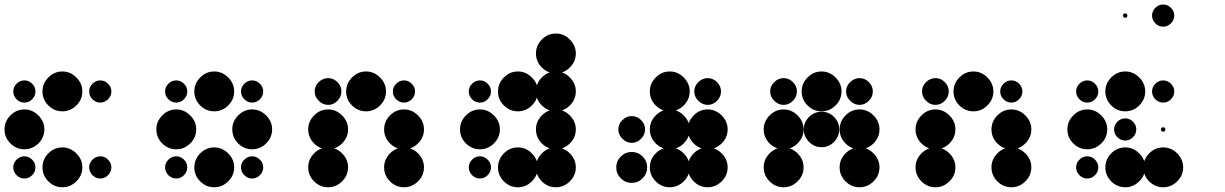

<svg xmlns="http://www.w3.org/2000/svg" viewBox="-24 -818 5378 843"><path d="M416.7 -131.7Q435.8 -131.7 450.4 -117.1Q465 -102.5 465 -83.3Q465 -63.3 450.4 -48.8Q435.8 -34.2 416.7 -34.2Q396.7 -34.2 382.1 -48.8Q367.5 -63.3 367.5 -83.3Q367.5 -102.5 382.1 -117.1Q396.7 -131.7 416.7 -131.7ZM250 -170.8Q285 -170.8 311.2 -144.6Q337.5 -118.3 337.5 -83.3Q337.5 -47.5 311.2 -21.7Q285 4.2 250 4.2Q214.2 4.2 188.3 -21.7Q162.5 -47.5 162.5 -83.3Q162.5 -118.3 188.3 -144.6Q214.2 -170.8 250 -170.8ZM83.3 -131.7Q102.5 -131.7 117.1 -117.1Q131.7 -102.5 131.7 -83.3Q131.7 -63.3 117.1 -48.8Q102.5 -34.2 83.3 -34.2Q63.3 -34.2 48.8 -48.8Q34.2 -63.3 34.2 -83.3Q34.2 -102.5 48.8 -117.1Q63.3 -131.7 83.3 -131.7ZM83.3 -337.5Q118.3 -337.5 144.6 -311.2Q170.8 -285 170.8 -250Q170.8 -214.2 144.6 -188.3Q118.3 -162.5 83.3 -162.5Q47.5 -162.5 21.7 -188.3Q-4.2 -214.2 -4.2 -250Q-4.2 -285 21.7 -311.2Q47.5 -337.5 83.3 -337.5ZM416.7 -465Q435.8 -465 450.4 -450.4Q465 -435.8 465 -416.7Q465 -396.7 450.4 -382.1Q435.8 -367.5 416.7 -367.5Q396.7 -367.5 382.1 -382.1Q367.5 -396.7 367.5 -416.7Q367.5 -435.8 382.1 -450.4Q396.7 -465 416.7 -465ZM250 -504.2Q285 -504.2 311.2 -477.9Q337.5 -451.7 337.5 -416.7Q337.5 -380.8 311.2 -355Q285 -329.2 250 -329.2Q214.2 -329.2 188.3 -355Q162.5 -380.8 162.5 -416.7Q162.5 -451.7 188.3 -477.9Q214.2 -504.2 250 -504.2ZM83.3 -465Q102.5 -465 117.1 -450.4Q131.7 -435.8 131.7 -416.7Q131.7 -396.7 117.1 -382.1Q102.5 -367.5 83.3 -367.5Q63.3 -367.5 48.8 -382.1Q34.2 -396.7 34.2 -416.7Q34.2 -435.8 48.8 -450.4Q63.3 -465 83.3 -465Z M1083.3 -131.7Q1102.5 -131.7 1117.1 -117.1Q1131.7 -102.5 1131.7 -83.3Q1131.7 -63.3 1117.1 -48.8Q1102.5 -34.2 1083.3 -34.2Q1063.3 -34.2 1048.8 -48.8Q1034.2 -63.3 1034.2 -83.3Q1034.2 -102.5 1048.8 -117.1Q1063.3 -131.7 1083.3 -131.7ZM916.7 -170.8Q951.7 -170.8 977.9 -144.6Q1004.2 -118.3 1004.2 -83.3Q1004.2 -47.5 977.9 -21.7Q951.7 4.2 916.7 4.2Q880.8 4.2 855 -21.7Q829.2 -47.5 829.2 -83.3Q829.2 -118.3 855 -144.6Q880.8 -170.8 916.7 -170.8ZM750 -131.7Q769.2 -131.7 783.8 -117.1Q798.3 -102.5 798.3 -83.3Q798.3 -63.3 783.8 -48.8Q769.2 -34.2 750 -34.2Q730 -34.2 715.4 -48.8Q700.8 -63.3 700.8 -83.3Q700.8 -102.5 715.4 -117.1Q730 -131.7 750 -131.7ZM1083.3 -337.5Q1118.3 -337.5 1144.6 -311.2Q1170.8 -285 1170.8 -250Q1170.8 -214.2 1144.6 -188.3Q1118.3 -162.5 1083.3 -162.5Q1047.5 -162.5 1021.7 -188.3Q995.8 -214.2 995.8 -250Q995.8 -285 1021.7 -311.2Q1047.5 -337.5 1083.3 -337.5ZM750 -337.5Q785 -337.5 811.3 -311.2Q837.5 -285 837.5 -250Q837.5 -214.2 811.3 -188.3Q785 -162.5 750 -162.5Q714.2 -162.5 688.3 -188.3Q662.5 -214.2 662.5 -250Q662.5 -285 688.3 -311.2Q714.2 -337.5 750 -337.5ZM1083.3 -465Q1102.5 -465 1117.1 -450.4Q1131.7 -435.8 1131.7 -416.7Q1131.7 -396.7 1117.1 -382.1Q1102.5 -367.5 1083.3 -367.5Q1063.3 -367.5 1048.8 -382.1Q1034.2 -396.7 1034.2 -416.7Q1034.2 -435.8 1048.8 -450.4Q1063.3 -465 1083.3 -465ZM916.7 -504.2Q951.7 -504.2 977.9 -477.9Q1004.2 -451.7 1004.2 -416.7Q1004.2 -380.8 977.9 -355Q951.7 -329.2 916.7 -329.2Q880.8 -329.2 855 -355Q829.2 -380.8 829.2 -416.7Q829.2 -451.7 855 -477.9Q880.8 -504.2 916.7 -504.2ZM750 -465Q769.2 -465 783.8 -450.4Q798.3 -435.8 798.3 -416.7Q798.3 -396.7 783.8 -382.1Q769.2 -367.5 750 -367.5Q730 -367.5 715.4 -382.1Q700.8 -396.7 700.8 -416.7Q700.8 -435.8 715.4 -450.4Q730 -465 750 -465Z M1750 -170.8Q1785 -170.8 1811.3 -144.6Q1837.5 -118.3 1837.5 -83.3Q1837.5 -47.5 1811.3 -21.7Q1785 4.2 1750 4.2Q1714.2 4.2 1688.3 -21.7Q1662.5 -47.5 1662.5 -83.3Q1662.5 -118.3 1688.3 -144.6Q1714.2 -170.8 1750 -170.8ZM1416.7 -170.8Q1451.7 -170.8 1477.9 -144.6Q1504.2 -118.3 1504.2 -83.3Q1504.2 -47.5 1477.9 -21.7Q1451.7 4.2 1416.7 4.2Q1380.8 4.2 1355 -21.7Q1329.2 -47.5 1329.2 -83.3Q1329.2 -118.3 1355 -144.6Q1380.8 -170.8 1416.7 -170.8ZM1750 -337.5Q1785 -337.5 1811.3 -311.2Q1837.5 -285 1837.5 -250Q1837.5 -214.2 1811.3 -188.3Q1785 -162.5 1750 -162.5Q1714.2 -162.5 1688.3 -188.3Q1662.5 -214.2 1662.5 -250Q1662.5 -285 1688.3 -311.2Q1714.2 -337.5 1750 -337.5ZM1416.7 -337.5Q1451.7 -337.5 1477.9 -311.2Q1504.2 -285 1504.2 -250Q1504.2 -214.2 1477.9 -188.3Q1451.7 -162.5 1416.7 -162.5Q1380.8 -162.5 1355 -188.3Q1329.2 -214.2 1329.2 -250Q1329.2 -285 1355 -311.2Q1380.8 -337.5 1416.7 -337.5ZM1750 -465Q1769.2 -465 1783.8 -450.4Q1798.3 -435.8 1798.3 -416.7Q1798.3 -396.7 1783.8 -382.1Q1769.2 -367.5 1750 -367.5Q1730 -367.5 1715.4 -382.1Q1700.8 -396.7 1700.8 -416.7Q1700.8 -435.8 1715.4 -450.4Q1730 -465 1750 -465ZM1583.3 -504.2Q1618.3 -504.2 1644.6 -477.9Q1670.8 -451.7 1670.8 -416.7Q1670.8 -380.8 1644.6 -355Q1618.3 -329.2 1583.3 -329.2Q1547.5 -329.2 1521.7 -355Q1495.8 -380.8 1495.8 -416.7Q1495.8 -451.7 1521.7 -477.9Q1547.5 -504.2 1583.3 -504.2ZM1375.4 -457.5Q1393.3 -475 1416.7 -475Q1440 -475 1457.5 -457.5Q1475 -440 1475 -416.7Q1475 -393.3 1457.5 -375.4Q1440 -357.5 1416.7 -357.5Q1393.3 -357.5 1375.4 -375.4Q1357.5 -393.3 1357.5 -416.7Q1357.5 -440 1375.4 -457.5Z M2416.7 -170.8Q2451.7 -170.8 2477.9 -144.6Q2504.2 -118.3 2504.2 -83.3Q2504.2 -47.5 2477.9 -21.7Q2451.7 4.2 2416.7 4.2Q2380.8 4.2 2355 -21.7Q2329.2 -47.5 2329.2 -83.3Q2329.2 -118.3 2355 -144.6Q2380.8 -170.8 2416.7 -170.8ZM2250 -170.8Q2285 -170.8 2311.2 -144.6Q2337.5 -118.3 2337.5 -83.3Q2337.5 -47.5 2311.2 -21.7Q2285 4.2 2250 4.2Q2214.2 4.2 2188.3 -21.7Q2162.5 -47.5 2162.5 -83.3Q2162.5 -118.3 2188.3 -144.6Q2214.2 -170.8 2250 -170.8ZM2083.3 -131.7Q2102.5 -131.7 2117.1 -117.1Q2131.7 -102.5 2131.7 -83.3Q2131.7 -63.3 2117.1 -48.8Q2102.5 -34.2 2083.3 -34.2Q2063.3 -34.2 2048.8 -48.8Q2034.2 -63.3 2034.2 -83.3Q2034.2 -102.5 2048.8 -117.1Q2063.3 -131.7 2083.3 -131.7ZM2416.7 -337.5Q2451.7 -337.5 2477.9 -311.2Q2504.2 -285 2504.2 -250Q2504.2 -214.2 2477.9 -188.3Q2451.7 -162.5 2416.7 -162.5Q2380.8 -162.5 2355 -188.3Q2329.2 -214.2 2329.2 -250Q2329.2 -285 2355 -311.2Q2380.8 -337.5 2416.7 -337.5ZM2083.3 -337.5Q2118.3 -337.5 2144.6 -311.2Q2170.8 -285 2170.8 -250Q2170.8 -214.2 2144.6 -188.3Q2118.3 -162.5 2083.3 -162.5Q2047.5 -162.5 2021.7 -188.3Q1995.8 -214.2 1995.8 -250Q1995.8 -285 2021.7 -311.2Q2047.5 -337.5 2083.3 -337.5ZM2416.7 -504.2Q2451.7 -504.2 2477.9 -477.9Q2504.2 -451.7 2504.2 -416.7Q2504.2 -380.8 2477.9 -355Q2451.7 -329.2 2416.7 -329.2Q2380.8 -329.2 2355 -355Q2329.2 -380.8 2329.2 -416.7Q2329.2 -451.7 2355 -477.9Q2380.8 -504.2 2416.7 -504.2ZM2250 -504.2Q2285 -504.2 2311.2 -477.9Q2337.5 -451.7 2337.5 -416.7Q2337.5 -380.8 2311.2 -355Q2285 -329.2 2250 -329.2Q2214.2 -329.2 2188.3 -355Q2162.5 -380.8 2162.5 -416.7Q2162.5 -451.7 2188.3 -477.9Q2214.2 -504.2 2250 -504.2ZM2083.3 -465Q2102.5 -465 2117.1 -450.4Q2131.7 -435.8 2131.7 -416.7Q2131.7 -396.7 2117.1 -382.1Q2102.5 -367.5 2083.3 -367.5Q2063.3 -367.5 2048.8 -382.1Q2034.2 -396.7 2034.2 -416.7Q2034.2 -435.8 2048.8 -450.4Q2063.3 -465 2083.3 -465ZM2416.7 -670.8Q2451.7 -670.8 2477.9 -644.6Q2504.2 -618.3 2504.2 -583.3Q2504.2 -547.5 2477.9 -521.7Q2451.7 -495.8 2416.7 -495.8Q2380.8 -495.8 2355 -521.7Q2329.2 -547.5 2329.2 -583.3Q2329.2 -618.3 2355 -644.6Q2380.8 -670.8 2416.7 -670.8Z M3083.3 -170.8Q3118.3 -170.8 3144.6 -144.6Q3170.8 -118.3 3170.8 -83.3Q3170.8 -47.5 3144.6 -21.7Q3118.3 4.2 3083.3 4.2Q3047.5 4.2 3021.7 -21.7Q2995.8 -47.5 2995.8 -83.3Q2995.8 -118.3 3021.7 -144.6Q3047.5 -170.8 3083.3 -170.8ZM2916.7 -170.8Q2951.7 -170.8 2977.9 -144.6Q3004.2 -118.3 3004.2 -83.3Q3004.2 -47.5 2977.9 -21.7Q2951.7 4.2 2916.7 4.2Q2880.8 4.2 2855 -21.7Q2829.2 -47.5 2829.2 -83.3Q2829.2 -118.3 2855 -144.6Q2880.8 -170.8 2916.7 -170.8ZM2750 -150.8Q2777.5 -150.8 2797.5 -130.8Q2817.5 -110.8 2817.5 -83.3Q2817.5 -55 2797.5 -35Q2777.5 -15 2750 -15Q2721.7 -15 2701.7 -35Q2681.7 -55 2681.7 -83.3Q2681.7 -110.8 2701.7 -130.8Q2721.7 -150.8 2750 -150.8ZM3083.3 -337.5Q3118.3 -337.5 3144.6 -311.2Q3170.8 -285 3170.8 -250Q3170.8 -214.2 3144.6 -188.3Q3118.3 -162.5 3083.3 -162.5Q3047.5 -162.5 3021.7 -188.3Q2995.8 -214.2 2995.8 -250Q2995.8 -285 3021.7 -311.2Q3047.5 -337.5 3083.3 -337.5ZM2916.7 -337.5Q2951.7 -337.5 2977.9 -311.2Q3004.2 -285 3004.2 -250Q3004.2 -214.2 2977.9 -188.3Q2951.7 -162.5 2916.7 -162.5Q2880.8 -162.5 2855 -188.3Q2829.2 -214.2 2829.2 -250Q2829.2 -285 2855 -311.2Q2880.8 -337.5 2916.7 -337.5ZM2708.8 -290.8Q2726.7 -308.3 2750 -308.3Q2773.3 -308.3 2790.8 -290.8Q2808.3 -273.3 2808.3 -250Q2808.3 -226.7 2790.8 -208.8Q2773.3 -190.8 2750 -190.8Q2726.7 -190.8 2708.8 -208.8Q2690.8 -226.7 2690.8 -250Q2690.8 -273.3 2708.8 -290.8ZM3042.1 -457.5Q3060 -475 3083.3 -475Q3106.7 -475 3124.2 -457.5Q3141.7 -440 3141.7 -416.7Q3141.7 -393.3 3124.2 -375.4Q3106.7 -357.5 3083.3 -357.5Q3060 -357.5 3042.1 -375.4Q3024.2 -393.3 3024.2 -416.7Q3024.2 -440 3042.1 -457.5ZM2916.7 -504.2Q2951.7 -504.2 2977.9 -477.9Q3004.2 -451.7 3004.2 -416.7Q3004.2 -380.8 2977.9 -355Q2951.7 -329.2 2916.7 -329.2Q2880.8 -329.2 2855 -355Q2829.2 -380.8 2829.2 -416.7Q2829.2 -451.7 2855 -477.9Q2880.8 -504.2 2916.7 -504.2Z M3750 -170.8Q3785 -170.8 3811.3 -144.6Q3837.5 -118.3 3837.5 -83.3Q3837.5 -47.5 3811.3 -21.7Q3785 4.2 3750 4.2Q3714.2 4.2 3688.3 -21.7Q3662.5 -47.5 3662.5 -83.3Q3662.5 -118.3 3688.3 -144.6Q3714.2 -170.8 3750 -170.8ZM3416.7 -170.8Q3451.7 -170.8 3477.9 -144.6Q3504.2 -118.3 3504.2 -83.3Q3504.2 -47.5 3477.9 -21.7Q3451.7 4.2 3416.7 4.2Q3380.8 4.2 3355 -21.7Q3329.2 -47.5 3329.2 -83.3Q3329.2 -118.3 3355 -144.6Q3380.8 -170.8 3416.7 -170.8ZM3750 -337.5Q3785 -337.5 3811.3 -311.2Q3837.5 -285 3837.5 -250Q3837.5 -214.2 3811.3 -188.3Q3785 -162.5 3750 -162.5Q3714.2 -162.5 3688.3 -188.3Q3662.5 -214.2 3662.5 -250Q3662.5 -285 3688.3 -311.2Q3714.2 -337.5 3750 -337.5ZM3528.3 -304.6Q3551.7 -327.5 3583.3 -327.5Q3615 -327.5 3637.9 -304.6Q3660.8 -281.7 3660.8 -250Q3660.8 -218.3 3637.9 -195Q3615 -171.7 3583.3 -171.7Q3551.7 -171.7 3528.3 -195Q3505 -218.3 3505 -250Q3505 -281.7 3528.3 -304.6ZM3416.7 -337.5Q3451.7 -337.5 3477.9 -311.2Q3504.2 -285 3504.2 -250Q3504.2 -214.2 3477.9 -188.3Q3451.7 -162.5 3416.7 -162.5Q3380.8 -162.5 3355 -188.3Q3329.2 -214.2 3329.2 -250Q3329.2 -285 3355 -311.2Q3380.8 -337.5 3416.7 -337.5ZM3708.8 -457.5Q3726.7 -475 3750 -475Q3773.3 -475 3790.8 -457.5Q3808.3 -440 3808.3 -416.7Q3808.3 -393.3 3790.8 -375.4Q3773.3 -357.5 3750 -357.5Q3726.7 -357.5 3708.8 -375.4Q3690.8 -393.3 3690.8 -416.7Q3690.8 -440 3708.8 -457.5ZM3583.3 -504.2Q3618.3 -504.2 3644.6 -477.9Q3670.8 -451.7 3670.8 -416.7Q3670.8 -380.8 3644.6 -355Q3618.3 -329.2 3583.3 -329.2Q3547.5 -329.2 3521.7 -355Q3495.8 -380.8 3495.8 -416.7Q3495.8 -451.7 3521.7 -477.9Q3547.5 -504.2 3583.3 -504.2ZM3375.4 -457.5Q3393.3 -475 3416.7 -475Q3440 -475 3457.5 -457.5Q3475 -440 3475 -416.7Q3475 -393.3 3457.5 -375.4Q3440 -357.5 3416.7 -357.5Q3393.3 -357.5 3375.4 -375.4Q3357.5 -393.3 3357.5 -416.7Q3357.5 -440 3375.4 -457.5Z M4416.7 -170.8Q4451.7 -170.8 4477.9 -144.6Q4504.2 -118.3 4504.2 -83.3Q4504.2 -47.5 4477.9 -21.7Q4451.7 4.2 4416.7 4.2Q4380.8 4.2 4355 -21.7Q4329.2 -47.5 4329.2 -83.3Q4329.2 -118.3 4355 -144.6Q4380.8 -170.8 4416.7 -170.8ZM4083.3 -170.8Q4118.3 -170.8 4144.6 -144.6Q4170.8 -118.3 4170.8 -83.3Q4170.8 -47.5 4144.6 -21.7Q4118.3 4.2 4083.3 4.2Q4047.5 4.2 4021.7 -21.7Q3995.8 -47.5 3995.8 -83.3Q3995.8 -118.3 4021.7 -144.6Q4047.5 -170.8 4083.3 -170.8ZM4416.7 -337.5Q4451.7 -337.5 4477.9 -311.2Q4504.2 -285 4504.2 -250Q4504.2 -214.2 4477.9 -188.3Q4451.7 -162.5 4416.7 -162.5Q4380.8 -162.5 4355 -188.3Q4329.2 -214.2 4329.2 -250Q4329.2 -285 4355 -311.2Q4380.8 -337.5 4416.7 -337.5ZM4083.3 -337.5Q4118.3 -337.5 4144.6 -311.2Q4170.8 -285 4170.8 -250Q4170.8 -214.2 4144.6 -188.3Q4118.3 -162.5 4083.3 -162.5Q4047.5 -162.5 4021.7 -188.3Q3995.8 -214.2 3995.8 -250Q3995.8 -285 4021.7 -311.2Q4047.5 -337.5 4083.3 -337.5ZM4416.7 -465Q4435.8 -465 4450.4 -450.4Q4465 -435.8 4465 -416.7Q4465 -396.7 4450.4 -382.1Q4435.8 -367.5 4416.7 -367.5Q4396.7 -367.5 4382.1 -382.1Q4367.5 -396.7 4367.5 -416.7Q4367.5 -435.8 4382.1 -450.4Q4396.7 -465 4416.7 -465ZM4250 -504.2Q4285 -504.2 4311.2 -477.9Q4337.5 -451.7 4337.5 -416.7Q4337.5 -380.8 4311.2 -355Q4285 -329.2 4250 -329.2Q4214.2 -329.2 4188.3 -355Q4162.5 -380.8 4162.5 -416.7Q4162.5 -451.7 4188.3 -477.9Q4214.2 -504.2 4250 -504.2ZM4042.1 -457.5Q4060 -475 4083.3 -475Q4106.7 -475 4124.2 -457.5Q4141.7 -440 4141.7 -416.7Q4141.7 -393.3 4124.2 -375.4Q4106.7 -357.5 4083.3 -357.5Q4060 -357.5 4042.1 -375.4Q4024.2 -393.3 4024.2 -416.7Q4024.2 -440 4042.1 -457.5Z M5083.3 -170.8Q5118.3 -170.8 5144.6 -144.6Q5170.8 -118.3 5170.8 -83.3Q5170.8 -47.5 5144.6 -21.7Q5118.3 4.2 5083.3 4.2Q5047.5 4.2 5021.7 -21.7Q4995.8 -47.5 4995.8 -83.3Q4995.8 -118.3 5021.7 -144.6Q5047.5 -170.8 5083.3 -170.8ZM4916.7 -170.8Q4951.7 -170.8 4977.9 -144.6Q5004.2 -118.3 5004.2 -83.3Q5004.2 -47.5 4977.9 -21.7Q4951.7 4.2 4916.7 4.2Q4880.8 4.2 4855 -21.7Q4829.2 -47.5 4829.2 -83.3Q4829.2 -118.3 4855 -144.6Q4880.8 -170.8 4916.7 -170.8ZM4750 -131.7Q4769.2 -131.7 4783.8 -117.1Q4798.3 -102.5 4798.3 -83.3Q4798.3 -63.3 4783.8 -48.8Q4769.2 -34.2 4750 -34.2Q4730 -34.2 4715.4 -48.8Q4700.8 -63.3 4700.8 -83.3Q4700.8 -102.5 4715.4 -117.1Q4730 -131.7 4750 -131.7ZM4916.7 -92.5Q4925.8 -92.5 4925.8 -83.3Q4925.8 -73.3 4916.7 -73.3Q4906.7 -73.3 4906.7 -83.3Q4906.7 -92.5 4916.7 -92.5ZM4750 -131.7Q4769.2 -131.7 4783.8 -117.1Q4798.3 -102.5 4798.3 -83.3Q4798.3 -63.3 4783.8 -48.8Q4769.2 -34.2 4750 -34.2Q4730 -34.2 4715.4 -48.8Q4700.8 -63.3 4700.8 -83.3Q4700.8 -102.5 4715.4 -117.1Q4730 -131.7 4750 -131.7ZM5083.3 -259.2Q5092.5 -259.2 5092.5 -250Q5092.5 -240 5083.3 -240Q5073.3 -240 5073.3 -250Q5073.3 -259.2 5083.3 -259.2ZM4916.7 -298.3Q4935.8 -298.3 4950.4 -283.8Q4965 -269.2 4965 -250Q4965 -230 4950.4 -215.4Q4935.8 -200.8 4916.7 -200.8Q4896.7 -200.8 4882.1 -215.4Q4867.5 -230 4867.5 -250Q4867.5 -269.2 4882.1 -283.8Q4896.7 -298.3 4916.7 -298.3ZM4750 -337.5Q4785 -337.5 4811.2 -311.2Q4837.5 -285 4837.5 -250Q4837.5 -214.2 4811.2 -188.3Q4785 -162.5 4750 -162.5Q4714.2 -162.5 4688.3 -188.3Q4662.5 -214.2 4662.5 -250Q4662.5 -285 4688.3 -311.2Q4714.2 -337.5 4750 -337.5ZM5083.3 -465Q5102.5 -465 5117.1 -450.4Q5131.7 -435.8 5131.7 -416.7Q5131.7 -396.7 5117.1 -382.1Q5102.5 -367.5 5083.3 -367.5Q5063.3 -367.5 5048.8 -382.1Q5034.2 -396.7 5034.2 -416.7Q5034.2 -435.8 5048.8 -450.4Q5063.3 -465 5083.3 -465ZM4916.7 -504.2Q4951.7 -504.2 4977.9 -477.9Q5004.2 -451.7 5004.2 -416.7Q5004.2 -380.8 4977.9 -355Q4951.7 -329.2 4916.7 -329.2Q4880.8 -329.2 4855 -355Q4829.2 -380.8 4829.2 -416.7Q4829.2 -451.7 4855 -477.9Q4880.8 -504.2 4916.7 -504.2ZM4750 -465Q4769.2 -465 4783.8 -450.4Q4798.3 -435.8 4798.3 -416.7Q4798.3 -396.7 4783.8 -382.1Q4769.2 -367.5 4750 -367.5Q4730 -367.5 4715.4 -382.1Q4700.8 -396.7 4700.8 -416.7Q4700.8 -435.8 4715.4 -450.4Q4730 -465 4750 -465ZM5083.3 -798.3Q5102.5 -798.3 5117.1 -783.8Q5131.7 -769.2 5131.7 -750Q5131.7 -730 5117.1 -715.4Q5102.5 -700.8 5083.3 -700.8Q5063.3 -700.8 5048.8 -715.4Q5034.2 -730 5034.2 -750Q5034.2 -769.2 5048.8 -783.8Q5063.3 -798.3 5083.3 -798.3ZM4916.7 -759.2Q4925.8 -759.2 4925.8 -750Q4925.8 -740 4916.7 -740Q4906.7 -740 4906.7 -750Q4906.7 -759.2 4916.7 -759.2Z"/></svg>

Font: 0xA000-Dots-Mono
Style: Dots-Mono
Weight: 400
Version: Version 0.1